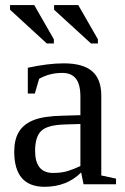

<svg xmlns="http://www.w3.org/2000/svg" viewBox="-20 -715 484 745"><path d="M227.1 -469.2Q302.2 -469.2 337.6 -438.5Q373 -407.7 373 -344.2V-34.2L430.2 -22V0H304.2L294.9 -45.9Q239.3 9.8 152.8 9.8Q35.2 9.8 35.2 -127Q35.2 -172.9 53 -202.9Q70.8 -232.9 109.9 -248.8Q148.9 -264.6 223.1 -266.1L292 -268.1V-339.8Q292 -387.2 274.7 -409.7Q257.3 -432.1 221.2 -432.1Q172.4 -432.1 131.8 -409.2L115.2 -352.1H87.9V-452.1Q167 -469.2 227.1 -469.2ZM292 -233.9 228 -231.9Q162.6 -229.5 139.4 -206.5Q116.2 -183.6 116.2 -129.9Q116.2 -43.9 186 -43.9Q219.2 -43.9 243.4 -51.5Q267.6 -59.1 292 -70.8ZM333 -546.4 189.9 -677.2V-695.3H283.7L359.9 -562.5V-546.4ZM161.6 -546.4 19 -677.2V-695.3H112.8L189 -562.5V-546.4Z"/></svg>

Font: Times New Roman
Style: Regular
Weight: 400
Designer: Steve Matteson
Foundry: Ascender Corporation
Version: Version 2.00.3